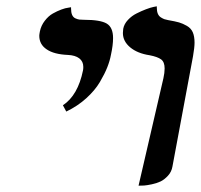

<svg xmlns="http://www.w3.org/2000/svg" viewBox="-20 -585 639 611"><path d="M190.9 -230 180.2 -250Q228 -281.7 244.1 -360.8Q245.1 -364.7 245.1 -372.1Q245.1 -389.6 232.2 -399.4Q219.2 -409.2 195.8 -410.2Q151.9 -412.1 128.9 -427.7Q105 -443.4 105 -471.2Q105 -475.1 106.9 -484.9Q110.8 -503.9 122.6 -519Q134.3 -534.2 148.2 -542Q162.1 -549.8 175.3 -554.7Q188.5 -559.6 197.3 -560.5L206.1 -562V-558.1Q206.1 -545.4 209.5 -537.6Q212.9 -529.8 220 -526.6Q227.1 -523.4 232.7 -522.7Q238.3 -522 248 -522Q299.3 -522 319.6 -510Q339.8 -498 339.8 -463.9Q339.8 -440.9 333 -410.2Q329.6 -391.6 321.5 -371.1Q313.5 -350.6 297.9 -324Q282.2 -297.4 254.4 -272.2Q226.6 -247.1 190.9 -230ZM420.9 5.9 500 -335.9Q503.9 -353.5 503.9 -367.2Q503.9 -387.7 492.7 -396Q481.4 -404.3 456.1 -409.2Q417.5 -415 394.3 -434.3Q371.1 -453.6 371.1 -480Q371.1 -481.9 371.6 -486.6Q372.1 -491.2 372.1 -493.2Q375 -508.8 387.2 -521.7Q399.4 -534.7 414.6 -542.2Q429.7 -549.8 444.3 -555.4Q459 -561 468.8 -563L479 -564.9V-561Q479 -549.3 482.2 -541.5Q485.4 -533.7 492.2 -529.5Q499 -525.4 503.2 -523.9Q507.3 -522.5 515.1 -521Q537.6 -517.1 549.6 -513.7Q561.5 -510.3 574.7 -502.7Q587.9 -495.1 593.5 -482.2Q599.1 -469.2 599.1 -449.2Q599.1 -434.1 594.2 -405.8L528.8 -55.2Q525.9 -38.1 514.6 -25.9Q503.4 -13.7 491.5 -7.8Q479.5 -2 463.1 1.5Q446.8 4.9 438.5 5.4Q430.2 5.9 420.9 5.9Z"/></svg>

Font: Linux Libertine G
Style: Semibold Italic
Weight: 600
Italic angle: -11.5°
Designer: Philipp H. Poll
Foundry: Philipp H. Poll
Version: Version 5.1.1